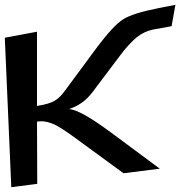

<svg xmlns="http://www.w3.org/2000/svg" viewBox="-75 -745 750 799"><path d="M80 20 79 -239C98 -242 118 -240 139 -232C160 -225 193 -204 238 -171L439 -24L590 -43L389 -192C303 -256 243 -290 212 -291C268 -310 294 -338 326 -383L424 -513C449 -547 473 -572 493 -589C514 -606 537 -617 562 -622L639 -636L655 -725L584 -711C512 -697 462 -681 435 -663C409 -646 373 -607 330 -550L200 -374C168 -330 151 -316 79 -304V-613L-55 -588L-28 34Z"/></svg>

Font: Gamestation Warped
Style: Regular
Weight: 400
Designer: Jonas Hecksher
Foundry: Jonas Hecksher, Playtypeª, e-types AS
Version: Version 1.003